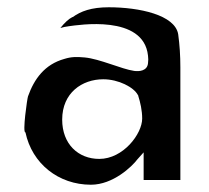

<svg xmlns="http://www.w3.org/2000/svg" viewBox="-20 -505 574 528"><path d="M180 -458H179C169 -453 158 -443 146 -428C152 -430 162 -432 170 -433C194 -436 375 -466 387 -352C388 -345 388 -338 387 -331C385 -310 363 -308 349 -310C314 -315 255 -343 213 -347C191 -349 176 -349 157 -343C103 -328 74 -288 57 -240C55 -235 41 -139 50 -141C68 -55 141 3 230 3C291 3 343 -47 358 -67L375 -86V-10H476V-320C476 -352 474 -382 470 -411C461 -464 363 -485 279 -485C231 -485 202 -474 180 -458ZM253 -68C195 -68 151 -109 151 -176C151 -250 206 -287 264 -287C306 -287 348 -265 359 -244L360 -243V-242C366 -223 371 -201 371 -179C371 -137 319 -68 253 -68Z"/></svg>

Font: Bluebird
Style: LiNrw
Weight: 300
Designer: Jasper
Foundry: Cannot Into Space Fonts
Version: Version 0.98